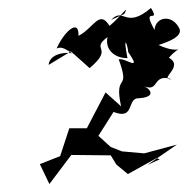

<svg xmlns="http://www.w3.org/2000/svg" viewBox="-20 -751 472 482"><path d="M292 -716C306 -743 284 -710 255 -686C229 -728 216 -681 177 -661C179 -706 141 -672 122 -629C140 -639 159 -613 172 -614C157 -622 105 -621 102 -588L158 -622L205 -580C268 -633 205 -625 250 -658C243 -629 265 -605 300 -605C288 -667 300 -642 302 -620C338 -568 295 -607 278 -602C309 -517 265 -572 284 -484L245 -519L198 -429H154L131 -359L80 -339L104 -289L159 -362L258 -361L272 -338L301 -314L373 -354L381 -351L350 -337L424 -388L342 -366L286 -371L258 -382L227 -410L265 -470C316 -450 300 -498 323 -504C378 -506 356 -530 337 -537C382 -514 360 -569 411 -552C376 -551 444 -584 404 -606C440 -647 438 -610 378 -638C412 -649 436 -661 431 -678C413 -717 370 -709 368 -676C333 -738 385 -689 359 -731C294 -676 291 -735 259 -701Z"/></svg>

Font: Asimov Aggro
Style: CondIt
Weight: 500
Designer: Google
Version: Version 2.000980; 2014